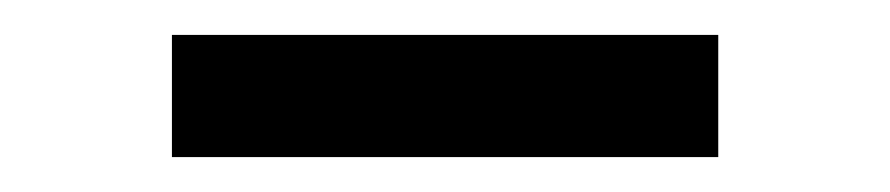

<svg xmlns="http://www.w3.org/2000/svg" viewBox="-20 -303 510 110"><path d="M78.5 -283V-213H391.5V-283Z"/></svg>

Font: MCL Standard Light
Style: Regular
Weight: 300
Designer: Květoslav Bartoš
Foundry: Florian Karsten
Version: Version 1.001;Glyphs 3.2.3 (3260)